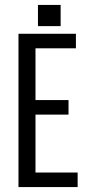

<svg xmlns="http://www.w3.org/2000/svg" viewBox="-20 -759 355 779"><path d="M55 -622H124V0H55ZM258 -353V-294H99V-353ZM288 -622V-563H99V-622ZM295 -59V0H99V-59ZM134 -653V-739H226V-653Z"/></svg>

Font: Teko Variable Light
Style: Regular
Weight: 300
Designer: Manushi Parikh, Jonny Pinhorn
Foundry: Indian Type Foundry
Version: Version 3.000